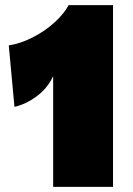

<svg xmlns="http://www.w3.org/2000/svg" viewBox="-20 -724 514 744"><path d="M186 0V-429Q165 -383 123 -351.5Q81 -320 36 -310L14 -548Q59 -555 105.5 -578.5Q152 -602 189.5 -635.5Q227 -669 246 -704H418V0Z"/></svg>

Font: Prodigy Sans Black
Style: Regular
Weight: 900
Designer: Wei Huang
Foundry: Wei Huang
Version: Version 1.003; ttfautohint (v1.8.3)